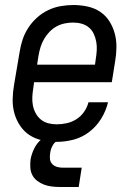

<svg xmlns="http://www.w3.org/2000/svg" viewBox="-20 -558 540 766"><path d="M206 8Q177 8 149 2Q121 -4 98.5 -18.5Q76 -33 60.5 -56Q45 -79 37.5 -105.5Q30 -132 30.5 -161Q31 -190 36 -219L58 -349Q62 -375 70 -399.5Q78 -424 92.5 -446.5Q107 -469 127.5 -487.5Q148 -506 172 -517.5Q196 -529 222 -533.5Q248 -538 273 -538Q301 -538 329 -532Q357 -526 379.5 -511Q402 -496 416.5 -473Q431 -450 438 -423.5Q445 -397 444.5 -368Q444 -339 439 -311L426 -230H116L113 -208Q110 -190 109 -172.5Q108 -155 111 -138.5Q114 -122 122 -107Q130 -92 142.5 -81.5Q155 -71 171.5 -66.5Q188 -62 206 -62Q226 -62 246.5 -66.5Q267 -71 285 -82.5Q303 -94 315.5 -112Q328 -130 333 -150H411Q403 -116 384 -85Q365 -54 336.5 -32Q308 -10 274 -1Q240 8 206 8ZM128 -300H359L362 -322Q365 -340 366 -357.5Q367 -375 364 -391.5Q361 -408 354 -423Q347 -438 334.5 -448.5Q322 -459 305.5 -463.5Q289 -468 271 -468Q255 -468 238 -464.5Q221 -461 205.5 -452.5Q190 -444 177.5 -431Q165 -418 156 -402.5Q147 -387 142 -371Q137 -355 134 -338ZM219 188Q202 188 186 186Q170 184 155.5 178.5Q141 173 128.5 163.5Q116 154 109 140.5Q102 127 101 110.5Q100 94 102 78Q106 56 116.5 34.5Q127 13 145 -2Q163 -17 185.5 -23.5Q208 -30 230 -30L225 0Q216 0 207 5Q198 10 192.5 18.5Q187 27 184 36Q181 45 180 54Q178 66 179.5 77.5Q181 89 189 97Q197 105 208 108Q219 111 231 111H306L294 188Z"/></svg>

Font: Iosevka Curly Oblique
Style: Regular
Weight: 400
Italic angle: -9°
Monospace: yes
Designer: Belleve Invis
Foundry: Belleve Invis
Version: Version 11.1.0; ttfautohint (v1.8.3)